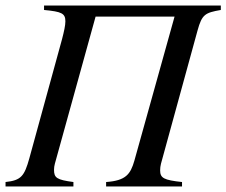

<svg xmlns="http://www.w3.org/2000/svg" viewBox="-28 -673 817 693"><path d="M769 -653H131V-637C194 -631 208 -625 208 -596C208 -581 203 -559 196 -532L78 -102C60 -37 48 -22 -8 -16V0H237V-16C177 -24 167 -31 167 -60C167 -67 168 -75 170 -82L317 -613H602L457 -93C443 -44 426 -21 355 -16V0H629V-16C564 -23 550 -30 550 -58C550 -66 551 -74 553 -82L685 -563C701 -621 712 -627 769 -637Z"/></svg>

Font: STIXGeneral
Style: Italic
Weight: 400
Italic angle: -16.33°
Designer: MicroPress Inc., with final additions and corrections provided by Coen Hoffman, Elsevier (retired)
Version: Version 1.1.0